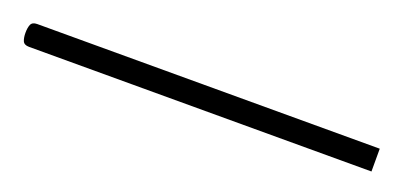

<svg xmlns="http://www.w3.org/2000/svg" viewBox="-27 -131 484 232"><g transform="rotate(20 215.0 -14.5)"><path d="M0 -29.3Q-6.3 -29.3 -8.1 -25.1Q-9.8 -21 -9.8 -14.6Q-9.8 -8.3 -8.1 -4.2Q-6.3 0 0 0H440.4V-29.3Z"/></g></svg>

Font: Estedad-FD VF
Style: Regular
Weight: 100
Designer: Amin Abedi
Version: Version 7.3